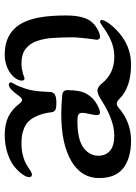

<svg xmlns="http://www.w3.org/2000/svg" viewBox="98 -653 570 806"><g transform="rotate(90 383.0 -250.0)"><path d="M136.7 -269.5Q136.7 -227.5 139.2 -188.7Q141.6 -149.9 152.1 -120.1Q162.6 -90.3 184.8 -72.8Q207 -55.2 246.6 -55.2Q259.3 -55.2 270.3 -57.1Q281.2 -59.1 289.3 -61.5Q297.4 -64 302.2 -65.9Q307.1 -67.9 308.1 -67.9Q318.4 -67.9 318.4 -57.1Q318.4 -45.4 310.3 -32.7Q302.2 -20 288.1 -9.3Q273.9 1.5 253.7 8.3Q233.4 15.1 209.5 15.1Q172.4 15.1 145.8 4.4Q119.1 -6.3 100.8 -25.1Q82.5 -43.9 71.5 -69.1Q60.5 -94.2 54.7 -123Q48.8 -151.9 46.9 -182.6Q44.9 -213.4 44.9 -243.2Q44.9 -290.5 55.9 -321Q66.9 -351.6 95.7 -370.1Q118.2 -384.8 134.8 -384.8Q147 -384.8 147 -370.1Q147 -370.6 145.3 -359.6Q143.6 -348.6 141.8 -332.5Q140.1 -316.4 138.4 -299.1Q136.7 -281.7 136.7 -269.5ZM411.6 -201.7Q434.6 -201.7 442.1 -196.8Q449.7 -191.9 451.2 -181.2Q455.1 -147.9 465.3 -123.8Q475.6 -99.6 487.8 -86.7Q500 -73.7 517.8 -66.4Q535.6 -59.1 550 -57.1Q564.5 -55.2 583.5 -55.2Q611.3 -55.2 635.5 -62Q659.7 -68.8 672.4 -77.1Q685.1 -85.4 696 -92.3Q707 -99.1 712.4 -99.1Q723.6 -99.1 723.6 -86.9Q723.6 -76.7 712.6 -60.5Q701.7 -44.4 681.6 -27.1Q661.6 -9.8 625.7 2.7Q589.8 15.1 547.4 15.1Q501 15.1 469.7 -0.2Q438.5 -15.6 414.6 -47.4Q406.7 -57.6 399.4 -57.6Q392.1 -57.6 384.8 -47.4Q353 -2 336.4 -2Q326.2 -2 326.2 -11.2Q326.2 -14.2 329.1 -18.8Q332 -23.4 337.4 -33.7Q342.8 -43.9 353.3 -75.7Q363.8 -107.4 365.7 -168.5Q365.7 -175.8 366.7 -180.4Q367.7 -185.1 371.8 -190.7Q376 -196.3 386 -199Q396 -201.7 411.6 -201.7ZM453.6 -311Q453.6 -297.4 462.2 -293.7Q470.7 -290 487.3 -290Q565.9 -290 599.9 -315.2Q633.8 -340.3 633.8 -377.9Q633.8 -408.2 613.3 -426.5Q592.8 -444.8 548.3 -444.8Q484.9 -444.8 400.4 -390.6Q374.5 -374 360.4 -374Q345.2 -374 329.1 -394Q288.6 -444.8 218.3 -444.8Q189.5 -444.8 161.6 -435.3Q133.8 -425.8 96.2 -399.9Q93.8 -397.9 88.9 -394.8Q84 -391.6 81.3 -389.6Q78.6 -387.7 75.7 -386.2Q72.8 -384.8 70.8 -384.8Q64 -384.8 64 -393.1Q64 -398.4 69.6 -408.7Q75.2 -418.9 79.1 -423.8Q150.4 -515.1 251 -515.1Q346.2 -515.1 394.5 -466.8Q406.2 -455.1 415 -455.1Q423.3 -455.1 432.6 -463.4Q493.2 -515.1 570.3 -515.1Q643.1 -515.1 685.3 -482.9Q727.5 -450.7 727.5 -380.9Q727.5 -305.7 655.3 -263.9Q583 -222.2 460 -222.2Q424.8 -222.2 380.4 -226.1Q358.4 -227.5 358.4 -247.6Q358.4 -301.8 374 -328.6Q389.6 -355.5 414.6 -370.1Q439.9 -384.8 451.7 -384.8Q463.4 -384.8 463.4 -370.1Q463.4 -364.3 458.5 -341.6Q453.6 -318.8 453.6 -311Z"/></g></svg>

Font: SirinStencil
Style: Regular
Weight: 400
Designer: Olga Karpushina (okarpush@gmail.com)
Foundry: Cyreal (www.cyreal.org)
Version: Version 1.002